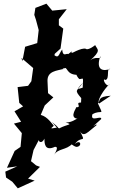

<svg xmlns="http://www.w3.org/2000/svg" viewBox="-20 -800 624 1047"><path d="M272 -483 279 -507 310 -535 325 -644 301 -662V-695L344 -750L265 -742L233 -780L173 -757L167 -719L176 -692L191 -636L183 -565L117 -545L102 -466L97 -484L161 -429L151 -357L133 -332L76 -325L85 -239L106 -220L59 -193L95 -136L56 -126L99 -74L92 1L60 23L18 115L74 107L9 136L13 168L47 191L77 227L169 185L133 174L198 110L177 102L149 79L163 18L205 -62C173 -35 205 -5 222 -44C223 -24 220 30 283 -1C255 11 319 -24 273 47C296 7 341 21 375 -17C343 -32 384 1 398 1C430 -2 420 -44 388 -14C424 -66 453 -12 415 -87C436 -46 459 -81 506 -117C514 -136 449 -76 532 -151C534 -174 470 -130 484 -177C535 -206 548 -161 514 -236C530 -252 508 -273 584 -278L520 -235C504 -260 575 -345 577 -339C561 -318 532 -379 555 -364C580 -369 558 -431 581 -424C545 -411 500 -414 527 -494C533 -469 502 -502 464 -464C537 -526 511 -528 499 -554C435 -504 444 -561 454 -511C468 -561 389 -519 375 -512C351 -518 393 -534 352 -505C342 -512 323 -486 319 -530C297 -502 303 -471 260 -513ZM290 -104C239 -94 268 -105 273 -115C253 -138 231 -172 188 -176L199 -166L224 -225L271 -269L242 -292L239 -359C238 -413 290 -414 326 -424C316 -417 328 -436 327 -425C350 -444 337 -392 402 -392C380 -426 406 -364 416 -369C435 -370 434 -386 431 -322C427 -323 378 -296 433 -349C398 -301 383 -312 423 -265L422 -241C385 -242 432 -213 393 -215C408 -222 350 -160 403 -152C394 -154 377 -132 338 -132C383 -119 348 -124 303 -100C292 -103 306 -102 263 -135Z"/></svg>

Font: Asimov Aggro
Style: CondIt
Weight: 500
Designer: Google
Version: Version 2.000980; 2014